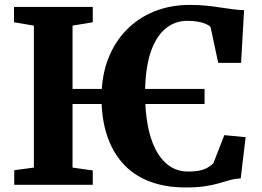

<svg xmlns="http://www.w3.org/2000/svg" viewBox="-20 -772 1094 802"><path d="M834.5 -400.5V-337.5H145.5V-400.5ZM121.5 -72V-665L38.5 -679V-743H367.5V-679L283 -665V-72L367.5 -60V0H39.5V-61ZM756 11Q668 11 601.8 -15.2Q535.5 -41.5 491.8 -91Q448 -140.5 426 -209.5Q404 -278.5 404 -363.5Q404 -454 431.5 -525.5Q459 -597 508.8 -647.5Q558.5 -698 625.8 -724.8Q693 -751.5 772.5 -751.5Q809.5 -751.5 840.2 -748.5Q871 -745.5 897.5 -741.2Q924 -737 949 -733.8Q974 -730.5 999.5 -729.5L987 -509.5H891.5L859.5 -659Q854 -665.5 841 -671.5Q828 -677.5 808.2 -681.2Q788.5 -685 761.5 -685Q709.5 -685 669.8 -651.2Q630 -617.5 608 -549.8Q586 -482 586 -379.5Q586 -310 596.8 -250.8Q607.5 -191.5 629.8 -148Q652 -104.5 686 -80Q720 -55.5 766 -55.5Q796.5 -55.5 816.5 -60.2Q836.5 -65 849.2 -73Q862 -81 871 -89.5L917 -207.5L1006 -199L985.5 -27Q961 -25.5 939.5 -19.5Q918 -13.5 893.5 -6.2Q869 1 836 6Q803 11 756 11Z"/></svg>

Font: Merriweather 24pt ExtraBold
Style: Regular
Weight: 800
Version: Version 2.100